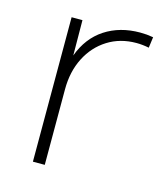

<svg xmlns="http://www.w3.org/2000/svg" viewBox="-83 -563 541 627"><g transform="rotate(15 188.0 -249.0)"><path d="M125.5 0H85.4V-488.3H122.1L123 -369.1Q146 -432.1 196.3 -465.1Q246.6 -498 314.9 -498Q326.2 -498 337.2 -497.1Q348.1 -496.1 359.4 -494.1L354.5 -457.5Q332.5 -461.9 312 -461.9Q257.3 -461.9 215.1 -435.3Q172.9 -408.7 149.2 -362.1Q125.5 -315.4 125.5 -255.4Z"/></g></svg>

Font: Kumbh Sans ExtraLight
Style: Regular
Weight: 250
Version: Version 1.005